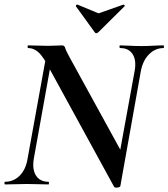

<svg xmlns="http://www.w3.org/2000/svg" viewBox="-25 -829 757 863"><path d="M487 9 185 -543Q162 -584 142.5 -598.5Q123 -613 102 -613Q99 -613 99 -619Q99 -625 102 -625Q122 -625 147 -624Q172 -623 189 -623Q206 -623 227.5 -624Q249 -625 254 -625Q265 -625 268 -613.5Q271 -602 287 -573L523 -143L516 7Q516 12 503 14Q490 16 487 9ZM-2 0Q-5 0 -5 -6Q-5 -12 -2 -12Q36 -12 63.5 -39.5Q91 -67 99 -116L187 -602L214 -600L127 -116Q119 -67 137 -39.5Q155 -12 193 -12Q195 -12 195 -6Q195 0 193 0Q172 0 149 -1Q126 -2 96 -2Q70 -2 45 -1Q20 0 -2 0ZM516 7 497 -54 580 -509Q589 -557 571.5 -585Q554 -613 515 -613Q512 -613 512 -619Q512 -625 515 -625Q533 -625 557.5 -623.5Q582 -622 612 -622Q638 -622 663 -623.5Q688 -625 710 -625Q712 -625 712 -619Q712 -613 710 -613Q673 -613 645 -585Q617 -557 608 -509ZM400 -685 316 -801Q315 -803 318 -806.5Q321 -810 324 -808L418 -769L529 -808Q531 -809 534 -806Q537 -803 535 -801L418 -685Q407 -674 400 -685Z"/></svg>

Font: Cormorant Light
Style: Bold Italic
Weight: 700
Italic angle: -10°
Version: Version 4.000